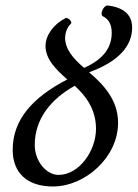

<svg xmlns="http://www.w3.org/2000/svg" viewBox="-20 -668 499 696"><path d="M172 8C288 8 408 -97 408 -223C408 -308 352 -364 303 -406C411 -445 459 -502 459 -568C459 -615 428 -641 371 -648C356 -650 340 -616 353 -609C373 -599 385 -581 385 -549C385 -499 359 -455 285 -422C247 -454 216 -489 216 -531C217 -552 224 -570 237 -582C244 -589 225 -607 217 -602C174 -580 145 -540 145 -501C145 -453 184 -415 224 -380C98 -315 26 -234 26 -125C26 -40 80 8 172 8ZM106 -143C106 -236 164 -309 251 -357C289 -322 328 -274 328 -201C328 -121 267 -34 192 -34C149 -34 106 -82 106 -143Z"/></svg>

Font: Junicode Two Beta SemiCondensed Medium
Style: Italic
Weight: 500
Width: 4
Italic angle: -10°
Version: Version 1.063